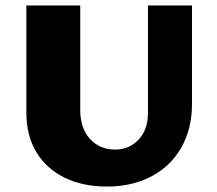

<svg xmlns="http://www.w3.org/2000/svg" viewBox="-20 -678 798 706"><path d="M77 -263V-658H275V-275Q275 -206 311 -167Q347 -128 403 -128Q455 -128 489.5 -164.5Q524 -201 524 -262V-658H686V-295Q686 -205 647 -136Q608 -67 537 -29.5Q466 8 373 8Q284 8 217 -25Q150 -58 113.5 -119Q77 -180 77 -263Z"/></svg>

Font: Ysabeau Heavy
Style: Regular
Weight: 800
Designer: Christian Thalmann (Catharsis Fonts)
Version: Version 0.003